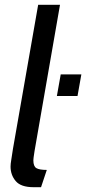

<svg xmlns="http://www.w3.org/2000/svg" viewBox="-20 -770 359 800"><path d="M120 10Q67 10 45.5 -15.5Q24 -41 24 -76Q24 -87 27 -104.5Q30 -122 34 -150L139 -750H230L124 -141Q121 -122 120 -114Q119 -106 119 -102Q119 -77 131.5 -69.5Q144 -62 175 -62L151 10ZM217 -370 233 -460H319L303 -370Z"/></svg>

Font: Cabin VF Beta
Style: Italic
Weight: 400
Italic angle: -7°
Designer: Pablo Impallari
Foundry: Pablo Impallari. http://www.impallari.com Igino Marini. http://www.ikern.com
Version: Version 2.300